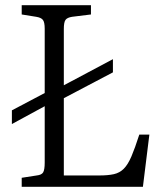

<svg xmlns="http://www.w3.org/2000/svg" viewBox="-20 -723 647 743"><path d="M519 -202H558L533 0H64V-35L122 -44Q141 -46 147 -56Q153 -66 153 -94V-312L26 -243V-296L153 -363V-612Q153 -637 146 -646Q139 -655 120 -658L64 -667V-703H332V-667L259 -658Q240 -655 233.5 -646Q227 -637 227 -611V-393L417 -494V-443L227 -343V-44H364Q398 -44 420.5 -49Q443 -54 459 -70Q475 -86 488.5 -117.5Q502 -149 519 -202Z"/></svg>

Font: Literata 18pt Light
Style: Regular
Weight: 300
Designer: Latin by Veronika Burian and Jose Scaglione. Greek by Irene Vlachou. Cyrillic by Vera Evstafieva.
Foundry: TypeTogether
Version: Version 3.103;gftools[0.9.29]